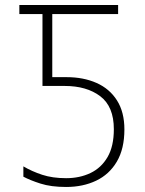

<svg xmlns="http://www.w3.org/2000/svg" viewBox="-20 -734 575 764"><path d="M243 10Q183 10 141 -3.5Q99 -17 73 -31V-72Q107 -52 148 -38.5Q189 -25 243 -25Q297 -25 340 -45.5Q383 -66 408 -109Q433 -152 433 -220Q433 -310 379 -351Q325 -392 237 -392H149V-678H57V-714H450V-678H188V-427H245Q312 -427 364 -404Q416 -381 445.5 -334.5Q475 -288 475 -219Q475 -142 445 -91Q415 -40 362.5 -15Q310 10 243 10Z"/></svg>

Font: Noto Sans Disp ExtLt
Style: Regular
Weight: 200
Designer: Monotype Design Team
Foundry: Monotype Imaging Inc.
Version: Version 2.000;GOOG;noto-source:20170915:90ef993387c0